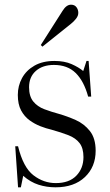

<svg xmlns="http://www.w3.org/2000/svg" viewBox="-20 -785 470 819"><path d="M57 14 45 -161H57Q79 -71 122.5 -37.5Q166 -4 218 -4Q275 -4 305.5 -35.5Q336 -67 336 -115Q336 -153 319.5 -174.5Q303 -196 272.5 -208Q242 -220 199 -232Q177 -237 152.5 -246.5Q128 -256 106 -272Q84 -288 70 -314Q56 -340 56 -380Q56 -419 74 -452Q92 -485 127 -505Q162 -525 212 -525Q255 -525 285.5 -511.5Q316 -498 335 -482L349 -525H358L369 -373H356Q338 -439 303 -473.5Q268 -508 210 -508Q162 -508 133 -482.5Q104 -457 104 -413Q104 -374 122 -352Q140 -330 169.5 -319Q199 -308 232 -299Q267 -289 303 -273Q339 -257 363.5 -226Q388 -195 388 -142Q388 -73 342 -29.5Q296 14 217 14Q179 14 144.5 3Q110 -8 79 -35L69 14ZM161 -586 154 -593 247 -739Q263 -765 283 -765Q298 -765 306 -754.5Q314 -744 314 -730Q314 -718 305 -706Q296 -694 281 -682Z"/></svg>

Font: Literata 72pt Light
Style: Regular
Weight: 300
Designer: Latin by Veronika Burian and Jose Scaglione. Greek by Irene Vlachou. Cyrillic by Vera Evstafieva.
Foundry: TypeTogether
Version: Version 3.002